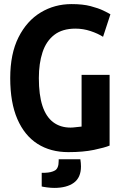

<svg xmlns="http://www.w3.org/2000/svg" viewBox="-20 -729 600 939"><path d="M314 15Q227 15 163.5 -25.5Q100 -66 65 -146.5Q30 -227 30 -347Q30 -466 70.5 -546.5Q111 -627 179 -668Q247 -709 330 -709Q385 -709 423 -699Q461 -689 485 -677.5Q509 -666 520 -659L484 -549Q459 -565 423 -577Q387 -589 349 -589Q285 -589 245.5 -558.5Q206 -528 188 -473.5Q170 -419 170 -347Q170 -265 187.5 -211.5Q205 -158 240 -131.5Q275 -105 325 -105Q336 -105 351 -107Q366 -109 379 -110V-363H516V-17Q492 -7 439.5 4Q387 15 314 15ZM245 190Q230 190 210.5 187.5Q191 185 184 183V116H200Q231 115 249 104.5Q267 94 267 58V50H373Q376 69 376 85Q376 139 341.5 164.5Q307 190 245 190Z"/></svg>

Font: Ubuntu Sans Mono
Style: Bold
Weight: 700
Monospace: yes
Designer: Dalton Maag Ltd
Foundry: Dalton Maag Ltd
Version: Version 1.006